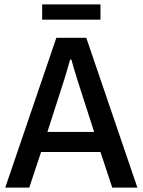

<svg xmlns="http://www.w3.org/2000/svg" viewBox="-20 -859 654 879"><path d="M4 0 238 -686H375L609 0H494L440 -163H168L114 0ZM197 -255H411L344 -463Q341 -472 336.5 -486.5Q332 -501 326.5 -518.5Q321 -536 316 -553.5Q311 -571 307 -586H301Q296 -568 289 -544.5Q282 -521 275.5 -499Q269 -477 264 -463ZM173 -769V-839H440V-769Z"/></svg>

Font: Archivo SemiCondensed Medium
Style: Regular
Weight: 500
Width: 4
Designer: Hector Gatti
Foundry: Omnibus-Type
Version: Version 2.001